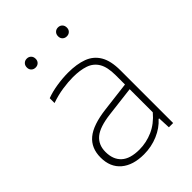

<svg xmlns="http://www.w3.org/2000/svg" viewBox="-217 -846 957 957"><g transform="rotate(-45 261.0 -367.5)"><path d="M225 8Q148 8 104.2 -29.2Q60.5 -66.5 60.5 -134Q60.5 -200.5 104.8 -237.5Q149 -274.5 248 -286.5L404 -305.5V-370.5Q404 -428.5 385.2 -459.8Q366.5 -491 331.2 -503Q296 -515 246 -515Q213 -515 172.5 -509Q132 -503 90.5 -488.5V-522.5Q123.5 -535 165.2 -541.5Q207 -548 245.5 -548Q306 -548 349 -532Q392 -516 415 -477.2Q438 -438.5 438 -371V0H408L405 -65.5H401Q371.5 -32 324.8 -12Q278 8 225 8ZM97.5 -136.5Q97.5 -83 129 -54Q160.5 -25 226 -25Q274.5 -25 320.8 -45.2Q367 -65.5 404 -109.5V-272.5L247 -253.5Q166.5 -244 132 -215.5Q97.5 -187 97.5 -136.5ZM369 -680Q355.5 -680 346.8 -688.5Q338 -697 338 -711Q338 -725.5 346.8 -734.2Q355.5 -743 369 -743Q382.5 -743 391.2 -734.2Q400 -725.5 400 -711Q400 -697 391.2 -688.5Q382.5 -680 369 -680ZM149 -680Q135.5 -680 126.8 -688.5Q118 -697 118 -711Q118 -725.5 126.8 -734.2Q135.5 -743 149 -743Q162.5 -743 171.2 -734.2Q180 -725.5 180 -711Q180 -697 171.2 -688.5Q162.5 -680 149 -680Z"/></g></svg>

Font: Encode Sans SmExp Th
Style: Regular
Weight: 100
Width: 6
Designer: Multiple Designers
Foundry: Impallari Type
Version: Version 3.002; ttfautohint (v1.8.3) -l 8 -r 50 -G 200 -x 14 